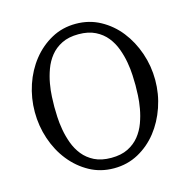

<svg xmlns="http://www.w3.org/2000/svg" viewBox="-110 -850 962 973"><g transform="rotate(-15 371.0 -363.0)"><path d="M371.1 -742.2Q441.4 -742.2 499.5 -710.4Q557.6 -678.7 599.1 -626Q640.6 -573.2 664.1 -504.9Q687.5 -436.5 687.5 -363.3Q687.5 -290 664.1 -221.7Q640.6 -153.3 599.1 -100.6Q557.6 -47.9 499.5 -16.1Q441.4 15.6 371.1 15.6Q300.8 15.6 243.2 -16.1Q185.5 -47.9 143.6 -100.6Q101.6 -153.3 78.6 -221.7Q55.7 -290 55.7 -363.3Q55.7 -436.5 78.6 -504.9Q101.6 -573.2 143.6 -626Q185.5 -678.7 243.2 -710.4Q300.8 -742.2 371.1 -742.2ZM371.1 -39.1Q422.9 -39.1 459 -57.1Q495.1 -75.2 518.6 -104.5Q542 -133.8 555.2 -169.9Q568.4 -206.1 574.7 -242.2Q581.1 -278.3 582.5 -310.1Q584 -341.8 584 -363.3Q584 -383.8 582.5 -416Q581.1 -448.2 574.7 -484.4Q568.4 -520.5 555.2 -556.6Q542 -592.8 518.6 -622.1Q495.1 -651.4 459 -669.4Q422.9 -687.5 371.1 -687.5Q319.3 -687.5 283.2 -669.4Q247.1 -651.4 223.6 -622.1Q200.2 -592.8 187 -556.6Q173.8 -520.5 167.5 -484.4Q161.1 -448.2 159.7 -416Q158.2 -383.8 158.2 -363.3Q158.2 -342.8 159.7 -310.5Q161.1 -278.3 167.5 -242.2Q173.8 -206.1 187 -169.9Q200.2 -133.8 223.6 -104.5Q247.1 -75.2 283.2 -57.1Q319.3 -39.1 371.1 -39.1Z"/></g></svg>

Font: Subtext
Style: Regular
Weight: 400
Designer: Christopher J. Fynn
Foundry: Christopher J. Fynn for DDC
Version: Version 1.000 preliminary